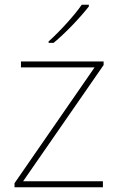

<svg xmlns="http://www.w3.org/2000/svg" viewBox="-20 -786 496 806"><path d="M353 -759V-766H323C294 -723 229 -652 184 -612V-606H205C258 -650 318 -714 353 -759ZM412 0V-25H77L415 -513V-528H68V-503H377L41 -17V0Z"/></svg>

Font: Noto Sans Gurmukhi Thin
Style: Regular
Weight: 100
Designer: Jelle Bosma - Monotype Design Team
Foundry: Monotype Imaging Inc.
Version: Version 2.004